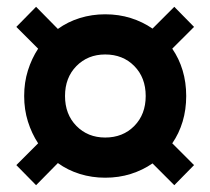

<svg xmlns="http://www.w3.org/2000/svg" viewBox="-20 -582 618 564"><path d="M86 -38 28 -97 92 -161Q73 -190 62 -225Q51 -260 51 -300Q51 -340 62 -375Q73 -410 92 -439L28 -503L86 -562L150 -497Q179 -518 214.5 -529Q250 -540 289 -540Q329 -540 364 -529Q399 -518 428 -498L492 -562L550 -503L486 -439Q506 -410 516.5 -375Q527 -340 527 -300Q527 -260 516.5 -225Q506 -190 486 -161L550 -97L492 -38L428 -102Q399 -82 364 -71Q329 -60 289 -60Q250 -60 214.5 -71Q179 -82 150 -103ZM171 -300Q171 -246 204.5 -212Q238 -178 289 -178Q341 -178 374.5 -212Q408 -246 408 -300Q408 -354 374.5 -388Q341 -422 289 -422Q238 -422 204.5 -388Q171 -354 171 -300Z"/></svg>

Font: Von Semi
Style: Regular
Weight: 600
Version: Version 4.000; ttfautohint (v1.8.4.7-5d5b)